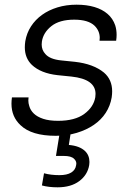

<svg xmlns="http://www.w3.org/2000/svg" viewBox="-20 -565 569 820"><path d="M218 15Q115 15 68 -30Q29 -66 29 -122Q29 -135 31 -149H102Q101 -143 101 -136Q101 -124 105 -112Q110 -94 124.5 -80Q139 -66 164.5 -57.5Q190 -49 228 -49Q300 -49 340 -78.5Q380 -108 387 -150Q388 -157 388 -164Q388 -227 285 -238L226 -244Q154 -252 116 -288Q86 -317 86 -363Q86 -375 88 -389Q94 -424 112.5 -452.5Q131 -481 159.5 -501.5Q188 -522 225.5 -533.5Q263 -545 307 -545Q350 -545 383.5 -535Q417 -525 439.5 -505.5Q462 -486 472 -457Q478 -438 478 -416Q478 -404 476 -391H405Q406 -397 406 -403Q406 -433 384 -455Q357 -481 297 -481Q234 -481 199.5 -453.5Q165 -426 159 -388Q158 -381 158 -375Q158 -351 174 -334Q193 -312 241 -307L300 -301Q379 -292 424 -255Q459 -225 459 -175Q459 -163 457 -149Q451 -113 431.5 -83Q412 -53 380.5 -31.5Q349 -10 307.5 2.5Q266 15 218 15ZM226 235Q188 235 159 227L168 175Q197 183 234 183Q266 183 284 172Q302 161 305 141Q306 138 306 134Q306 122 296 113Q284 101 253 101H219L237 -10H284L274 54Q320 58 343 80Q362 98 362 127Q362 133 361 140Q354 182 318.5 208.5Q283 235 226 235Z"/></svg>

Font: Sora Light
Style: Italic
Weight: 300
Designer: Jonathan Barnbrook, Juli√°n Moncada
Version: Version 1.000